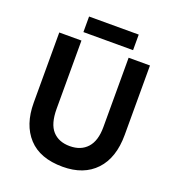

<svg xmlns="http://www.w3.org/2000/svg" viewBox="-151 -961 993 1090"><g transform="rotate(20 346.0 -416.5)"><path d="M350 10Q213 10 142.5 -66.5Q72 -143 72 -276V-700H206V-288Q206 -197 243.5 -155.5Q281 -114 348 -114Q415 -114 453 -156Q491 -198 491 -281V-700H620V-281Q620 -142 548.5 -66Q477 10 350 10ZM500 -749H200V-843H500Z"/></g></svg>

Font: Tilda Sans Bold
Style: Regular
Weight: 700
Designer: ParaType Ltd
Foundry: ParaType Ltd
Version: Version 1.009